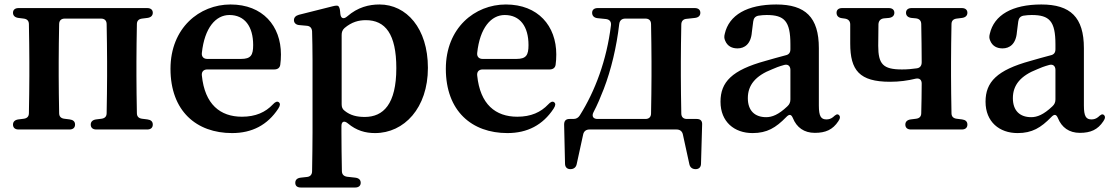

<svg xmlns="http://www.w3.org/2000/svg" viewBox="-20 -571 4958 857"><path d="M63 7H290C306 7 315 -1 315 -15C315 -29 306 -36 291 -38L267 -41C252 -43 244 -51 244 -66C243 -120 242 -187 242 -232V-296C242 -342 243 -410 244 -463C244 -479 253 -488 269 -488H431C447 -488 456 -479 456 -463C457 -410 458 -342 458 -296V-232C458 -187 457 -120 456 -66C456 -51 448 -43 433 -41L409 -38C394 -36 385 -28 385 -15C385 -1 394 7 410 7H637C653 7 662 -1 662 -15C662 -29 653 -36 638 -38L614 -41C599 -43 591 -51 591 -66C590 -120 589 -187 589 -232V-296C589 -342 590 -409 591 -463C591 -478 599 -486 614 -488L638 -491C653 -493 662 -501 662 -514C662 -527 653 -535 637 -535H63C47 -535 38 -527 38 -514C38 -501 47 -493 62 -491L86 -488C101 -486 109 -478 109 -463C110 -409 111 -342 111 -296V-232C111 -187 110 -120 109 -66C109 -51 101 -43 86 -41L62 -38C47 -36 38 -28 38 -15C38 -1 47 7 63 7Z M1016 23C1105 23 1174 -13 1222 -86C1231 -100 1232 -109 1224 -115C1217 -120 1208 -116 1198 -105C1165 -70 1121 -50 1060 -50C963 -50 894 -105 881 -234C879 -251 889 -261 905 -261H1204C1219 -261 1229 -268 1231 -282C1233 -296 1234 -311 1234 -328C1234 -455 1153 -551 1009 -551C870 -551 741 -446 741 -264C741 -75 857 23 1016 23ZM881 -335C893 -447 943 -504 1004 -504C1072 -504 1110 -453 1110 -370C1110 -325 1100 -308 1056 -308H905C889 -308 879 -318 881 -335Z M1298 245C1298 259 1307 266 1323 266H1565C1581 266 1590 258 1590 245C1590 232 1582 224 1566 222L1530 218C1515 216 1506 208 1506 192C1505 131 1504 68 1504 18V-8C1504 -29 1516 -34 1533 -20C1571 12 1611 23 1654 23C1784 23 1890 -89 1890 -268C1890 -445 1794 -551 1674 -551C1627 -551 1577 -539 1530 -498C1514 -484 1501 -488 1499 -510L1498 -521C1497 -533 1494 -540 1490 -544C1486 -547 1477 -546 1465 -543L1314 -505C1300 -501 1292 -493 1292 -481C1292 -469 1301 -460 1316 -459L1349 -456C1364 -455 1372 -446 1373 -431C1374 -393 1375 -353 1375 -301V19C1375 70 1374 133 1373 193C1373 209 1364 218 1349 219L1322 222C1306 224 1298 232 1298 245ZM1505 -106V-415C1505 -427 1508 -437 1518 -446C1550 -473 1581 -481 1613 -481C1700 -481 1749 -419 1749 -267C1749 -106 1691 -49 1608 -49C1573 -49 1544 -56 1519 -76C1508 -84 1505 -93 1505 -106Z M2245 23C2334 23 2403 -13 2451 -86C2460 -100 2461 -109 2453 -115C2446 -120 2437 -116 2427 -105C2394 -70 2350 -50 2289 -50C2192 -50 2123 -105 2110 -234C2108 -251 2118 -261 2134 -261H2433C2448 -261 2458 -268 2460 -282C2462 -296 2463 -311 2463 -328C2463 -455 2382 -551 2238 -551C2099 -551 1970 -446 1970 -264C1970 -75 2086 23 2245 23ZM2110 -335C2122 -447 2172 -504 2233 -504C2301 -504 2339 -453 2339 -370C2339 -325 2329 -308 2285 -308H2134C2118 -308 2108 -318 2110 -335Z M2611 7H3000C3015 7 3025 15 3028 29L3057 162C3060 176 3070 184 3085 184C3100 184 3109 175 3109 159L3114 -15C3115 -32 3106 -40 3090 -40H3046C3030 -40 3021 -49 3021 -65C3020 -119 3019 -186 3019 -232V-296C3019 -341 3020 -408 3021 -461C3021 -477 3030 -486 3045 -487L3082 -491C3098 -493 3106 -501 3106 -514C3106 -527 3097 -535 3081 -535H2648C2632 -535 2623 -527 2623 -514C2623 -501 2631 -492 2646 -490L2685 -486C2701 -484 2709 -474 2707 -458C2688 -302 2636 -164 2568 -56C2561 -45 2552 -40 2539 -40H2522C2506 -40 2498 -32 2498 -15L2502 159C2502 175 2511 184 2526 184C2541 184 2551 176 2554 162L2583 29C2586 15 2596 7 2611 7ZM2629 -70C2646 -102 2661 -138 2675 -174C2708 -260 2732 -361 2744 -464C2746 -480 2756 -488 2771 -488H2861C2877 -488 2886 -479 2886 -463C2887 -410 2888 -342 2888 -296V-232C2888 -186 2887 -119 2886 -65C2886 -49 2877 -40 2861 -40H2647C2628 -40 2620 -52 2629 -70Z M3339 23C3404 23 3443 -1 3489 -48C3503 -63 3512 -61 3519 -44C3536 -2 3569 22 3617 22C3665 22 3697 8 3722 -30C3731 -43 3731 -52 3724 -58C3717 -64 3710 -59 3698 -48C3689 -41 3680 -38 3669 -38C3645 -38 3635 -51 3635 -100V-356C3635 -494 3575 -551 3445 -551C3315 -551 3234 -504 3215 -420C3212 -408 3212 -400 3217 -389C3227 -365 3247 -355 3272 -355C3303 -355 3332 -374 3336 -428L3342 -475C3344 -490 3351 -498 3365 -501C3378 -503 3390 -504 3402 -504C3481 -504 3508 -477 3508 -373V-351C3508 -336 3501 -327 3486 -324C3455 -316 3424 -307 3396 -299C3247 -258 3196 -205 3196 -117C3196 -27 3258 23 3339 23ZM3318 -133C3318 -191 3352 -233 3427 -262C3440 -268 3458 -275 3480 -281C3497 -286 3508 -276 3508 -259V-127C3508 -115 3504 -105 3494 -96C3455 -59 3426 -48 3400 -48C3349 -48 3318 -77 3318 -133Z M3953 -206C3994 -206 4031 -211 4068 -220C4084 -223 4094 -215 4094 -198C4094 -155 4093 -107 4092 -66C4092 -51 4084 -43 4069 -41L4045 -38C4030 -36 4021 -28 4021 -15C4021 -1 4030 7 4046 7H4273C4289 7 4298 -1 4298 -15C4298 -29 4289 -36 4274 -38L4250 -41C4235 -43 4227 -51 4227 -66C4226 -120 4225 -187 4225 -232V-296C4225 -342 4226 -409 4227 -463C4227 -478 4235 -486 4250 -488L4274 -491C4289 -493 4298 -501 4298 -514C4298 -527 4289 -535 4273 -535H4049C4033 -535 4024 -527 4024 -514C4024 -501 4033 -493 4048 -491L4069 -489C4084 -487 4092 -478 4092 -463C4093 -409 4094 -342 4094 -296V-293C4094 -278 4087 -268 4072 -266C4051 -263 4030 -261 4006 -261C3921 -261 3900 -285 3900 -367C3900 -403 3901 -434 3901 -463C3902 -478 3910 -487 3925 -489L3948 -491C3963 -493 3972 -501 3972 -514C3972 -527 3963 -535 3947 -535H3739C3723 -535 3714 -527 3714 -514C3714 -501 3722 -492 3737 -490L3751 -488C3766 -486 3775 -477 3775 -462V-377C3775 -257 3816 -206 3953 -206Z M4522 23C4587 23 4626 -1 4672 -48C4686 -63 4695 -61 4702 -44C4719 -2 4752 22 4800 22C4848 22 4880 8 4905 -30C4914 -43 4914 -52 4907 -58C4900 -64 4893 -59 4881 -48C4872 -41 4863 -38 4852 -38C4828 -38 4818 -51 4818 -100V-356C4818 -494 4758 -551 4628 -551C4498 -551 4417 -504 4398 -420C4395 -408 4395 -400 4400 -389C4410 -365 4430 -355 4455 -355C4486 -355 4515 -374 4519 -428L4525 -475C4527 -490 4534 -498 4548 -501C4561 -503 4573 -504 4585 -504C4664 -504 4691 -477 4691 -373V-351C4691 -336 4684 -327 4669 -324C4638 -316 4607 -307 4579 -299C4430 -258 4379 -205 4379 -117C4379 -27 4441 23 4522 23ZM4501 -133C4501 -191 4535 -233 4610 -262C4623 -268 4641 -275 4663 -281C4680 -286 4691 -276 4691 -259V-127C4691 -115 4687 -105 4677 -96C4638 -59 4609 -48 4583 -48C4532 -48 4501 -77 4501 -133Z"/></svg>

Font: 寒蝉锦书宋Pro Soft
Style: Regular
Weight: 700
Designer: 寒蝉锦书宋{Warren} 思源宋体{Ryoko NISHIZUKA 西塚涼子 (kana & ideographs); Frank Grießhammer (Latin, Greek & Cyrillic); Wenlong ZHANG 
Foundry: Adobe & ChillType
Version: Version 2.000;Glyphs 3.1.1 (3135)